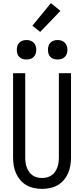

<svg xmlns="http://www.w3.org/2000/svg" viewBox="-20 -1205 540 1233"><path d="M250 8Q224 8 198 2.5Q172 -3 149.5 -16Q127 -29 110 -49Q93 -69 82.5 -93Q72 -117 68 -143Q64 -169 64 -195V-735H142V-195Q142 -179 144 -162.5Q146 -146 151.5 -131Q157 -116 166 -102.5Q175 -89 188.5 -79.5Q202 -70 218 -66Q234 -62 250 -62Q266 -62 282 -66Q298 -70 311.5 -79.5Q325 -89 334 -102.5Q343 -116 348.5 -131Q354 -146 356 -162.5Q358 -179 358 -195V-735H436V-195Q436 -169 432 -143Q428 -117 417.5 -93Q407 -69 390 -49Q373 -29 350.5 -16Q328 -3 302 2.5Q276 8 250 8ZM350 -823Q337 -823 325 -826.5Q313 -830 304 -839Q295 -848 291.5 -860Q288 -872 288 -885Q288 -898 291.5 -910Q295 -922 304 -931Q313 -940 325 -944Q337 -948 350 -948Q363 -948 375 -944Q387 -940 396 -931Q405 -922 409 -910Q413 -898 413 -885Q413 -872 409 -860Q405 -848 396 -839Q387 -830 375 -826.5Q363 -823 350 -823ZM150 -823Q137 -823 125 -826.5Q113 -830 104 -839Q95 -848 91.5 -860Q88 -872 88 -885Q88 -898 91.5 -910Q95 -922 104 -931Q113 -940 125 -944Q137 -948 150 -948Q163 -948 175 -944Q187 -940 196 -931Q205 -922 209 -910Q213 -898 213 -885Q213 -872 209 -860Q205 -848 196 -839Q187 -830 175 -826.5Q163 -823 150 -823ZM238 -1000 188 -1040 307 -1185 368 -1135Z"/></svg>

Font: Iosevka MaddieWtf
Style: Regular
Weight: 400
Monospace: yes
Designer: Belleve Invis
Foundry: Belleve Invis
Version: Version 31.3.0; ttfautohint (v1.8.3)